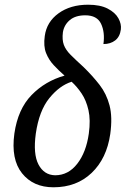

<svg xmlns="http://www.w3.org/2000/svg" viewBox="-20 -785 534 815"><path d="M207 10Q121 10 73.5 -49.5Q26 -109 41 -218Q56 -322 114 -381.5Q172 -441 254 -464Q229 -486 208 -508.5Q187 -531 175.5 -560Q164 -589 170 -632Q178 -692 228.5 -728.5Q279 -765 354 -765Q405 -765 437 -748.5Q469 -732 482.5 -707.5Q496 -683 493 -660Q489 -629 469 -613.5Q449 -598 419 -598Q426 -648 409 -684Q392 -720 342 -720Q300 -720 276 -699.5Q252 -679 247 -648Q243 -616 251 -594.5Q259 -573 280 -552Q301 -531 335 -500Q373 -463 402.5 -425Q432 -387 445 -337.5Q458 -288 448 -216Q433 -112 369 -51Q305 10 207 10ZM214 -41Q270 -41 308 -90Q346 -139 357 -218Q365 -276 355.5 -317.5Q346 -359 326.5 -388Q307 -417 284 -438Q233 -422 189.5 -368.5Q146 -315 132 -218Q120 -131 143.5 -86.5Q167 -42 214 -41Z"/></svg>

Font: Noto Serif Condensed
Style: Italic
Weight: 400
Width: 3
Italic angle: -12°
Designer: Monotype Design Team
Foundry: Monotype Imaging Inc.
Version: Version 2.014; ttfautohint (v1.8.4.7-5d5b)